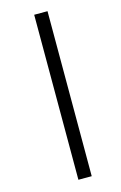

<svg xmlns="http://www.w3.org/2000/svg" viewBox="-142 -929 682 1079"><g transform="rotate(-15 199.0 -389.0)"><path d="M173.5 -869H251V91H173.5Z"/></g></svg>

Font: Merriweather 72pt ExtraBold
Style: Italic
Weight: 800
Italic angle: -7.8°
Version: Version 2.101